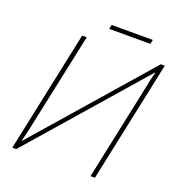

<svg xmlns="http://www.w3.org/2000/svg" viewBox="-146 -943 979 1061"><g transform="rotate(20 343.5 -412.5)"><path d="M45 0 196 -714H223L100 -135Q95 -110 91 -95Q87 -80 80 -53H82L659 -714H682L531 0H505L625 -568Q630 -594 634.5 -613.5Q639 -633 646 -659L644 -660L68 0ZM324 -800 329 -825H571L566 -800Z"/></g></svg>

Font: Noto Sans Thin
Style: Italic
Weight: 100
Italic angle: -12°
Designer: Monotype Design Team
Foundry: Monotype Imaging Inc.
Version: Version 2.013; ttfautohint (v1.8.4.7-5d5b)